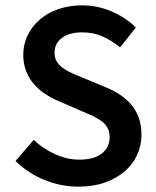

<svg xmlns="http://www.w3.org/2000/svg" viewBox="-20 -686 585 718"><path d="M274 12Q208 12 146.5 -13Q85 -38 38 -84L106 -163Q141 -130 186 -109.5Q231 -89 276 -89Q332 -89 361 -112Q390 -135 390 -173Q390 -193 382.5 -207Q375 -221 361.5 -231.5Q348 -242 329.5 -251Q311 -260 289 -269L199 -308Q175 -318 151.5 -333Q128 -348 109 -369Q90 -390 78.5 -418Q67 -446 67 -482Q67 -521 83.5 -554.5Q100 -588 129 -613Q158 -638 198.5 -652Q239 -666 287 -666Q344 -666 397 -643.5Q450 -621 488 -583L429 -509Q397 -535 363 -550Q329 -565 287 -565Q240 -565 212 -544.5Q184 -524 184 -488Q184 -469 192.5 -455.5Q201 -442 215.5 -431.5Q230 -421 249 -412.5Q268 -404 288 -396L377 -359Q406 -347 430 -331Q454 -315 471.5 -294Q489 -273 499 -245.5Q509 -218 509 -182Q509 -142 493 -107Q477 -72 446.5 -45.5Q416 -19 372.5 -3.5Q329 12 274 12Z"/></svg>

Font: Giro Semibold
Style: Regular
Weight: 600
Designer: Paul D. Hunt
Foundry: Adobe Systems Incorporated
Version: Version 1.000;PS 1.0;hotconv 1.0.88;makeotf.lib2.5.647800